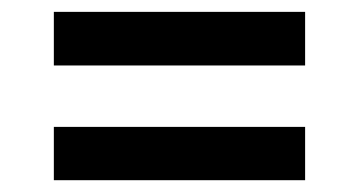

<svg xmlns="http://www.w3.org/2000/svg" viewBox="-20 -413 596 322"><path d="M491.7 -303.2H70.3V-393.1H491.7ZM491.7 -110.8H70.3V-200.2H491.7Z"/></svg>

Font: Vazirmatn UI NL Medium
Style: Regular
Weight: 500
Designer: Saber Rastikerdar
Foundry: Saber Rastikerdar
Version: Version 33.003